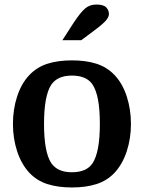

<svg xmlns="http://www.w3.org/2000/svg" viewBox="-20 -816 634 846"><path d="M557 -270Q557 -206 538.5 -149.5Q520 -93 485 -55Q452 -20 405.5 -5Q359 10 297 10Q235 10 188.5 -5Q142 -20 109 -55Q74 -93 55.5 -149.5Q37 -206 37 -270Q37 -334 55.5 -391Q74 -448 109 -485Q142 -520 188.5 -535Q235 -550 297 -550Q359 -550 405.5 -535Q452 -520 485 -485Q520 -448 538.5 -391Q557 -334 557 -270ZM206 -97Q220 -77 242.5 -67Q265 -57 297 -57Q329 -57 352 -67Q375 -77 388 -97Q420 -146 420 -270Q420 -333 412 -376Q404 -419 388 -443Q375 -463 352 -473Q329 -483 297 -483Q265 -483 242.5 -473Q220 -463 206 -443Q174 -394 174 -270Q174 -146 206 -97ZM255 -639 304 -715Q335 -762 355.5 -779Q376 -796 404 -796Q436 -796 448 -783.5Q460 -771 460 -754Q460 -739 442 -720.5Q424 -702 376 -667L338 -639Z"/></svg>

Font: Domine
Style: Bold
Weight: 700
Designer: Pablo Impallari, Rodrigo Fuenzalida, Brenda Gallo
Foundry: Pablo Impallari, Rodrigo Fuenzalida, Brenda Gallo
Version: Version 2.000